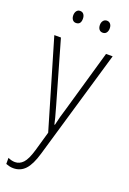

<svg xmlns="http://www.w3.org/2000/svg" viewBox="-176 -763 715 1064"><g transform="rotate(20 181.0 -231.0)"><path d="M13 -529H52L156 -166Q169 -122 174 -101Q179 -80 183 -63H186Q192 -90 198.5 -114.5Q205 -139 214 -167L318 -529H357L169 113Q149 182 121 212Q93 242 51 242Q39 242 28.5 239.5Q18 237 7 233V197Q28 207 48 207Q75 207 95.5 185.5Q116 164 133 106L166 -9ZM74 -668Q74 -684 81.5 -694Q89 -704 102 -704Q116 -704 123.5 -694Q131 -684 131 -668Q131 -633 102 -633Q89 -633 81.5 -643Q74 -653 74 -668ZM231 -669Q231 -684 239 -694Q247 -704 260 -704Q273 -704 281 -694.5Q289 -685 289 -669Q289 -653 281.5 -643Q274 -633 260 -633Q246 -633 238.5 -643Q231 -653 231 -669Z"/></g></svg>

Font: Noto Sans Khmer Condensed ExtraLight
Style: Regular
Weight: 200
Width: 3
Designer: Danh Hong and the Monotype Design Team
Foundry: Monotype Imaging Inc.
Version: Version 2.004; ttfautohint (v1.8.4.7-5d5b)